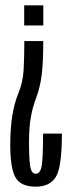

<svg xmlns="http://www.w3.org/2000/svg" viewBox="-20 -620 256 720"><path d="M142.2 -466.1Q142.2 -385.6 136.4 -339.3Q130.6 -293.1 115.5 -252.9Q102.2 -218.1 95.5 -179.6Q88.8 -141.1 88.8 -86.5Q88.8 -24.8 93.2 3.4Q97.6 31.5 114 31.5Q131.9 31.5 136.7 -0.4Q141.5 -32.2 141.5 -119H212.1Q212.1 6.9 189.5 43.4Q166.9 80 114 80Q57.8 80 38.1 45.4Q18.5 10.8 18.5 -75.4Q18.5 -139.2 26.2 -186.4Q34 -233.6 48.4 -269Q65.9 -310.6 68.6 -357.8Q71.2 -404.9 71.2 -466.1ZM142.4 -524.4H70.7V-600H142.4Z"/></svg>

Font: Anybody UltraCondensed Thin
Style: Regular
Weight: 100
Width: 1
Designer: Tyler Finck
Foundry: Etcetera Type Company
Version: Version 1.110